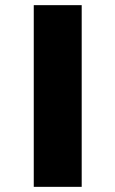

<svg xmlns="http://www.w3.org/2000/svg" viewBox="-20 -725 448 745"><path d="M111 0V-705H297V0Z"/></svg>

Font: Nunito Sans 7pt Expanded ExtraBold
Style: Regular
Weight: 800
Width: 7
Designer: Vernon Adams
Foundry: Vernon Adams
Version: Version 3.101;gftools[0.9.27]